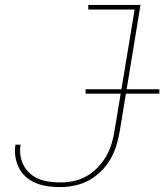

<svg xmlns="http://www.w3.org/2000/svg" viewBox="-20 -755 670 783"><path d="M224 8Q199 8 174.5 4.5Q150 1 127.5 -8Q105 -17 87 -32.5Q69 -48 58 -69Q47 -90 43 -114.5Q39 -139 43 -165H64Q60 -142 63.5 -120Q67 -98 77 -79.5Q87 -61 103 -47Q119 -33 139 -25Q159 -17 181.5 -14Q204 -11 227 -11Q253 -11 280 -16.5Q307 -22 332 -36Q357 -50 377.5 -71Q398 -92 412.5 -117Q427 -142 435 -168.5Q443 -195 447 -221L529 -716H340V-735H553L468 -218Q463 -189 454 -160Q445 -131 429.5 -104.5Q414 -78 391 -55.5Q368 -33 340.5 -18.5Q313 -4 283 2Q253 8 224 8ZM329 -373V-391H630V-373Z"/></svg>

Font: Iosevka Thin Extended Oblique
Style: Regular
Weight: 100
Width: 7
Italic angle: -9°
Monospace: yes
Designer: Belleve Invis
Foundry: Belleve Invis
Version: Version 32.5.0; ttfautohint (v1.8.4)